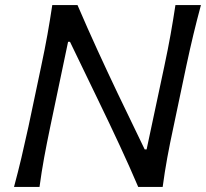

<svg xmlns="http://www.w3.org/2000/svg" viewBox="-20 -733 808 753"><path d="M35 0Q51 -59.5 64 -114.5Q77 -169.5 91.5 -236L141.5 -473Q156 -541 166 -597Q176 -653 185 -713H284Q323.5 -621 362.5 -536Q401.5 -451 440.5 -369L547.5 -147H555L624.5 -473.5Q639 -541.5 649 -597.5Q659 -653.5 668 -713H768Q752 -653.5 738.5 -597.5Q725 -541.5 710.5 -473.5L660.5 -236Q646 -169 636 -114.2Q626 -59.5 618 0H522Q489 -77.5 450.2 -161Q411.5 -244.5 362.5 -345.5L254.5 -569H247L177 -235.5Q163 -168.5 153 -114Q143 -59.5 135 0Z"/></svg>

Font: Commissioner Flair
Style: Italic
Weight: 400
Italic angle: -12°
Designer: Kostas Bartsokas
Foundry: Kostas Bartsokas
Version: Version 1.000; ttfautohint (v1.8.3)